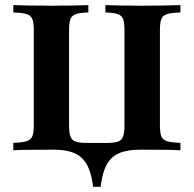

<svg xmlns="http://www.w3.org/2000/svg" viewBox="-20 -591 762 755"><path d="M32.3 0V-29Q67.7 -30.6 84.7 -35.9Q101.6 -41.1 107.3 -55.6Q112.9 -70.2 112.9 -98.4V-472.6Q112.9 -501.6 107.3 -515.7Q101.6 -529.8 84.7 -535.5Q67.7 -541.1 32.3 -541.9V-571Q54 -570.2 93.5 -569.4Q133.1 -568.5 185.5 -568.5Q232.3 -568.5 269.4 -569.4Q306.5 -570.2 327.4 -571V-541.9Q294.4 -541.1 278.2 -535.5Q262.1 -529.8 256.9 -515.7Q251.6 -501.6 251.6 -472.6V-98.4Q251.6 -69.4 256.9 -54.4Q262.1 -39.5 277 -34.3Q291.9 -29 321.8 -29H400Q429 -29 444 -34.3Q458.9 -39.5 464.1 -54.4Q469.4 -69.4 469.4 -98.4V-472.6Q469.4 -501.6 464.1 -515.7Q458.9 -529.8 443.1 -535.5Q427.4 -541.1 394.4 -541.9V-571Q415.3 -570.2 452 -569.4Q488.7 -568.5 536.3 -568.5Q588.7 -568.5 628.2 -569.4Q667.7 -570.2 689.5 -571V-541.9Q654 -541.1 636.7 -535.5Q619.4 -529.8 614.1 -515.7Q608.9 -501.6 608.9 -472.6V-98.4Q608.9 -70.2 614.1 -55.6Q619.4 -41.1 636.7 -35.9Q654 -30.6 689.5 -29V0Q667.7 -1.6 628.2 -2Q588.7 -2.4 536.3 -2.4Q510.5 -2.4 481.9 -2Q453.2 -1.6 423.8 -0.8Q394.4 0 365.3 0Q334.7 0 302.8 -0.8Q271 -1.6 241.1 -2Q211.3 -2.4 185.5 -2.4Q133.1 -2.4 93.5 -2Q54 -1.6 32.3 0ZM346 143.5Q341.1 102.4 330.2 74.6Q319.4 46.8 301.2 29.8Q283.1 12.9 255.6 5.2Q228.2 -2.4 189.5 -2.4L360.5 -14.5L532.3 -2.4Q493.5 -2.4 465.7 5.2Q437.9 12.9 419.8 29.8Q401.6 46.8 391.1 75Q380.6 103.2 375.8 143.5Z"/></svg>

Font: Playfair 5pt SemiExpanded Light ExtraBold
Style: Regular
Weight: 800
Version: Version 2.001;gftools[0.9.30]